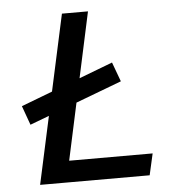

<svg xmlns="http://www.w3.org/2000/svg" viewBox="-49 -704 677 749"><g transform="rotate(-5 289.5 -329.0)"><path d="M78 0 221 -658H323L181 0ZM110 0 128 -84H526L507 0ZM61 -237 34 -312 399 -451 427 -375Z"/></g></svg>

Font: Ysabeau Office SemiBold
Style: Italic
Weight: 600
Italic angle: -12°
Designer: Christian Thalmann (Catharsis Fonts)
Version: Version 2.001;gftools[0.9.30]; featfreeze: tnum,lnum,ss02